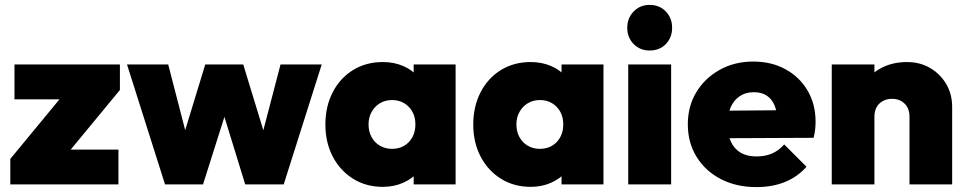

<svg xmlns="http://www.w3.org/2000/svg" viewBox="-20 -752 3944 783"><path d="M22 -104 254 -385H469L237 -104ZM22 0V-104L135 -142H463V0ZM39 -347V-489H469V-385L356 -347Z M653 0 498 -489H666L758 -133L708 -132L817 -489H972L1081 -132L1031 -133L1124 -489H1292L1137 0H980L876 -338H915L808 0Z M1541 10Q1473 10 1420 -23Q1367 -56 1337 -113.5Q1307 -171 1307 -244Q1307 -318 1337 -376Q1367 -434 1420 -466.5Q1473 -499 1541 -499Q1587 -499 1625 -482.5Q1663 -466 1687.5 -436Q1712 -406 1717 -368V-122Q1712 -83 1687.5 -53.5Q1663 -24 1625 -7Q1587 10 1541 10ZM1578 -145Q1621 -145 1647.5 -173Q1674 -201 1674 -245Q1674 -274 1662 -296Q1650 -318 1628.5 -331Q1607 -344 1579 -344Q1551 -344 1529.5 -331Q1508 -318 1495.5 -295.5Q1483 -273 1483 -245Q1483 -216 1495 -193.5Q1507 -171 1529 -158Q1551 -145 1578 -145ZM1667 0V-131L1692 -251L1667 -369V-489H1838V0Z M2144 10Q2076 10 2023 -23Q1970 -56 1940 -113.5Q1910 -171 1910 -244Q1910 -318 1940 -376Q1970 -434 2023 -466.5Q2076 -499 2144 -499Q2190 -499 2228 -482.5Q2266 -466 2290.5 -436Q2315 -406 2320 -368V-122Q2315 -83 2290.5 -53.5Q2266 -24 2228 -7Q2190 10 2144 10ZM2181 -145Q2224 -145 2250.5 -173Q2277 -201 2277 -245Q2277 -274 2265 -296Q2253 -318 2231.5 -331Q2210 -344 2182 -344Q2154 -344 2132.5 -331Q2111 -318 2098.5 -295.5Q2086 -273 2086 -245Q2086 -216 2098 -193.5Q2110 -171 2132 -158Q2154 -145 2181 -145ZM2270 0V-131L2295 -251L2270 -369V-489H2441V0Z M2542 0V-489H2717V0ZM2629 -546Q2590 -546 2564 -572.5Q2538 -599 2538 -639Q2538 -678 2564 -705Q2590 -732 2629 -732Q2670 -732 2695.5 -705Q2721 -678 2721 -639Q2721 -599 2695.5 -572.5Q2670 -546 2629 -546Z M3065 11Q2983 11 2920 -21.5Q2857 -54 2821 -112Q2785 -170 2785 -245Q2785 -319 2820 -376.5Q2855 -434 2915.5 -467.5Q2976 -501 3052 -501Q3126 -501 3183.5 -469.5Q3241 -438 3273.5 -382.5Q3306 -327 3306 -256Q3306 -241 3304.5 -225.5Q3303 -210 3298 -190L2867 -188V-300L3229 -303L3151 -254Q3150 -295 3139 -321.5Q3128 -348 3107 -362Q3086 -376 3054 -376Q3021 -376 2997 -360Q2973 -344 2960 -315Q2947 -286 2947 -245Q2947 -203 2961 -173.5Q2975 -144 3001 -129Q3027 -114 3065 -114Q3101 -114 3128.5 -126Q3156 -138 3178 -163L3269 -72Q3233 -31 3181.5 -10Q3130 11 3065 11Z M3689 0V-276Q3689 -310 3669 -329.5Q3649 -349 3618 -349Q3597 -349 3580.5 -340Q3564 -331 3555 -315Q3546 -299 3546 -276L3478 -308Q3478 -367 3504 -409.5Q3530 -452 3575.5 -475.5Q3621 -499 3679 -499Q3732 -499 3773.5 -474.5Q3815 -450 3839 -409Q3863 -368 3863 -316V0ZM3372 0V-489H3546V0Z"/></svg>

Font: Outfit ExtraBold
Style: Regular
Weight: 800
Designer: Rodrigo Fuenzalida
Foundry: fragTYPE
Version: Version 1.100;gftools[0.9.27]